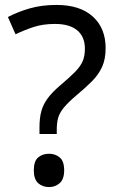

<svg xmlns="http://www.w3.org/2000/svg" viewBox="-20 -744 474 778"><path d="M140 -228Q140 -266 147.5 -293.5Q155 -321 173.5 -346Q192 -371 224 -398Q263 -431 284.5 -453Q306 -475 315 -496Q324 -517 324 -547Q324 -595 293 -621Q262 -647 203 -647Q154 -647 116 -634.5Q78 -622 43 -605L12 -675Q52 -696 100.5 -710Q149 -724 209 -724Q304 -724 356 -677Q408 -630 408 -549Q408 -504 393.5 -472.5Q379 -441 352.5 -414.5Q326 -388 290 -358Q257 -330 239.5 -309Q222 -288 216 -267.5Q210 -247 210 -218V-201H140ZM117 -54Q117 -91 134.5 -106Q152 -121 179 -121Q204 -121 222 -106Q240 -91 240 -54Q240 -18 222 -2Q204 14 179 14Q152 14 134.5 -2Q117 -18 117 -54Z"/></svg>

Font: Noto Sans Palmyrene
Style: Regular
Weight: 400
Designer: Monotype Design Team
Foundry: Monotype Imaging Inc.
Version: Version 2.001; ttfautohint (v1.8.4.7-5d5b)